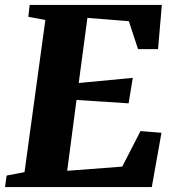

<svg xmlns="http://www.w3.org/2000/svg" viewBox="-32 -763 709 783"><path d="M-11.5 0 -5 -47 68 -61 153 -681.5 83.5 -694.5 89 -743H628L612.5 -562.5H531L493.5 -676.5L324.5 -690L289 -424.5L509.5 -445.5L492.5 -341.5L280 -355.5L242 -66.5L466.5 -83.5L541 -228.5L626.5 -221.5L587 0Z"/></svg>

Font: Merriweather 36pt Black
Style: Italic
Weight: 900
Italic angle: -7.8°
Version: Version 2.101